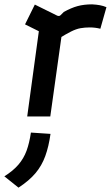

<svg xmlns="http://www.w3.org/2000/svg" viewBox="-67 -535 509 882"><path d="M58 0 119 -447 167 -364 48 -423 93 -514 196 -463Q206 -459 212 -466L226 -480Q260 -499 289.5 -507Q319 -515 356 -515Q376 -514 392 -511Q408 -508 422 -502L394 -403Q382 -406 370 -407.5Q358 -409 345 -409Q323 -409 303 -405.5Q283 -402 259 -390Q235 -378 200 -356L221 -407L164 0ZM18 327 -47 275Q-7 250 17.5 221.5Q42 193 55 157.5Q68 122 75 74L165 80Q157 138 141 182Q125 226 96 260.5Q67 295 18 327Z"/></svg>

Font: Finlandica Medium
Style: Italic
Weight: 500
Italic angle: -8°
Designer: Niklas Ekholm, Juho Hiilivirta, Jaakko Suomalainen
Foundry: Helsinki Type Studio
Version: Version 1.063